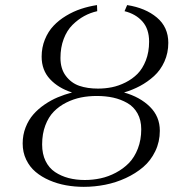

<svg xmlns="http://www.w3.org/2000/svg" viewBox="-20 -724 718 752"><path d="M68.8 -162.1Q68.8 -195.8 80.3 -225.1Q91.8 -254.4 110.4 -275.6Q128.9 -296.9 154.5 -314.5Q180.2 -332 206.5 -343Q232.9 -354 262.2 -361.8Q208.5 -378.9 175.8 -414.1Q143.1 -449.2 143.1 -502Q143.1 -538.1 155.8 -569.3Q168.5 -600.6 189.5 -622.8Q210.4 -645 238.8 -662.1Q267.1 -679.2 297.4 -689.2Q327.6 -699.2 359.9 -704.1L360.8 -680.2Q334 -674.3 309.8 -661.1Q285.6 -647.9 263.9 -626.5Q242.2 -605 229.5 -571.5Q216.8 -538.1 216.8 -497.1Q216.8 -454.6 237.8 -426.8Q258.8 -398.9 290.5 -387.9Q322.3 -377 363.8 -377Q391.6 -377 418.2 -382.3Q444.8 -387.7 471.7 -401.1Q498.5 -414.6 518.6 -434.8Q538.6 -455.1 551.3 -487.5Q564 -520 564 -561Q564 -610.4 537.8 -639.9Q511.7 -669.4 467.8 -680.2L478 -704.1Q549.8 -692.9 594.5 -655.3Q639.2 -617.7 639.2 -556.2Q639.2 -516.6 624 -482.9Q608.9 -449.2 583.3 -426Q557.6 -402.8 528.3 -387.2Q499 -371.6 465.8 -361.8Q528.3 -344.2 567.1 -305.9Q606 -267.6 606 -211.9Q606 -168.5 588.1 -131.6Q570.3 -94.7 540.8 -69.6Q511.2 -44.4 472.7 -26.6Q434.1 -8.8 392.3 -0.5Q350.6 7.8 308.1 7.8Q272.5 7.8 238.5 1.7Q204.6 -4.4 173.6 -17.8Q142.6 -31.2 119.4 -50.8Q96.2 -70.3 82.5 -98.9Q68.8 -127.4 68.8 -162.1ZM145 -158.2Q145 -121.1 158.4 -93.5Q171.9 -65.9 195.8 -50Q219.7 -34.2 248.8 -26.6Q277.8 -19 312 -19Q343.8 -19 374.3 -25.6Q404.8 -32.2 433.8 -47.6Q462.9 -63 484.9 -85.4Q506.8 -107.9 520 -142.1Q533.2 -176.3 533.2 -217.8Q533.2 -253.4 518.6 -279.8Q503.9 -306.2 478.5 -320.6Q453.1 -335 423.6 -341.6Q394 -348.1 358.9 -348.1Q326.7 -348.1 297.4 -342.3Q268.1 -336.4 239.7 -322.3Q211.4 -308.1 190.7 -286.9Q169.9 -265.6 157.5 -232.7Q145 -199.7 145 -158.2Z"/></svg>

Font: Dihjauti
Style: Italic
Weight: 400
Italic angle: -9°
Designer: T. Christopher White
Version: Version 3.0.0